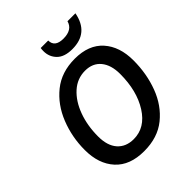

<svg xmlns="http://www.w3.org/2000/svg" viewBox="-254 -1075 1232 1232"><g transform="rotate(-45 362.5 -459.0)"><path d="M331 10Q454 10 534.5 -55Q615 -120 654.5 -225Q694 -330 694 -451Q694 -576 627.5 -650.5Q561 -725 435 -725Q314 -725 232 -659Q150 -593 108 -487.5Q66 -382 66 -265Q66 -139 134 -64.5Q202 10 331 10ZM338 -92Q268 -92 228 -137Q188 -182 188 -266Q188 -364 218 -445.5Q248 -527 302 -575.5Q356 -624 427 -624Q496 -624 534 -577.5Q572 -531 572 -450Q572 -297 507 -194.5Q442 -92 338 -92ZM468 -779Q616 -779 644 -928H572Q556 -867 475 -867Q397 -867 397 -928H329Q328 -921 327.5 -915Q327 -909 327 -901Q327 -849 362 -814Q397 -779 468 -779Z"/></g></svg>

Font: Noto Sans UI Medium
Style: Italic
Weight: 500
Italic angle: -12°
Designer: Monotype Design Team
Foundry: Monotype Imaging Inc.
Version: Version 1.901